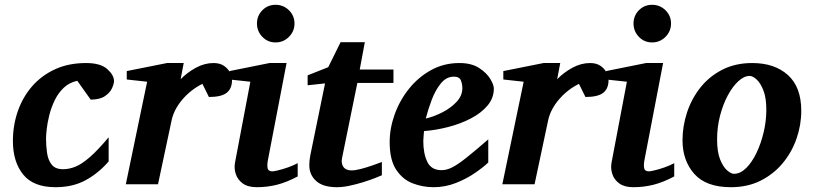

<svg xmlns="http://www.w3.org/2000/svg" viewBox="-20 -760 3356 792"><path d="M450.2 -425.8Q450.2 -414.1 441.9 -395.8Q433.6 -377.4 412.6 -363.3Q391.6 -349.1 354 -349.1L298.8 -426.8Q265.1 -419.4 241.9 -397Q218.8 -374.5 204.6 -344.2Q190.4 -314 182.9 -283Q175.3 -252 172.6 -226.6Q169.9 -201.2 169.9 -189Q169.9 -158.7 174.1 -129.4Q178.2 -100.1 193.1 -81.1Q208 -62 240.2 -62Q265.1 -62 291.3 -72.5Q317.4 -83 350.3 -111.6Q383.3 -140.1 428.2 -193.8V-94.2Q386.7 -45.9 333.5 -16.8Q280.3 12.2 209 12.2Q117.7 12.2 75.4 -40.3Q33.2 -92.8 33.2 -178.2Q33.2 -243.2 53.5 -301.3Q73.7 -359.4 112.5 -404.1Q151.4 -448.7 207.3 -474.4Q263.2 -500 335 -500Q394.5 -500 422.4 -475.1Q450.2 -450.2 450.2 -425.8Z M937 -429.2Q937 -394.5 915 -377.2Q893.1 -359.9 841.8 -359.9L814.9 -414.1Q767.6 -390.6 732.7 -349.9Q697.8 -309.1 688 -264.2L631.8 0H499L586.9 -422.9L502.9 -432.1V-466.8L668.9 -500H737.8L725.1 -433.1Q752 -460.9 787.8 -480.5Q823.7 -500 860.8 -500Q887.2 -500 904.1 -488.3Q920.9 -476.6 929 -460.2Q937 -443.8 937 -429.2Z M1194.8 -663.1Q1194.8 -630.9 1171.9 -607.9Q1148.9 -585 1116.7 -585Q1084.5 -585 1062.3 -607.9Q1040 -630.9 1040 -663.1Q1040 -695.3 1062.3 -717.8Q1084.5 -740.2 1116.7 -740.2Q1148.9 -740.2 1171.9 -717.8Q1194.8 -695.3 1194.8 -663.1ZM1208 -32.2Q1163.1 -8.3 1122.8 2Q1082.5 12.2 1039.1 12.2Q1002.4 12.2 981.2 -3.4Q960 -19 952.4 -42.7Q944.8 -66.4 949.7 -90.8L1012.7 -422.9L926.8 -432.1V-466.8L1091.8 -500H1162.1L1085 -99.1Q1081.5 -81.1 1083.7 -67.1Q1085.9 -53.2 1104 -53.2Q1109.4 -53.2 1127.2 -57.4Q1145 -61.5 1167.2 -69.3Q1189.5 -77.1 1208 -86.9Z M1603 -418H1454.1L1391.1 -108.9Q1386.2 -85.9 1396.5 -71.5Q1406.7 -57.1 1430.2 -57.1Q1445.8 -57.1 1469 -63.2Q1492.2 -69.3 1515.6 -77.4Q1539.1 -85.4 1555.2 -91.8V-37.1Q1546.9 -33.2 1526.1 -25.1Q1505.4 -17.1 1478 -8.5Q1450.7 0 1422.1 6.1Q1393.6 12.2 1370.1 12.2Q1312.5 12.2 1284.2 -13.4Q1255.9 -39.1 1255.9 -78.1Q1255.9 -87.9 1256.8 -97.7Q1257.8 -107.4 1259.8 -118.2L1320.8 -416L1249 -408.2V-449.2L1334 -482.9L1384.8 -585.9H1484.9L1463.9 -473.1H1603Z M2017.1 -395Q2017.1 -355.5 1991.2 -324.7Q1965.3 -293.9 1922.9 -271.7Q1880.4 -249.5 1829.6 -236.3Q1778.8 -223.1 1729 -219.2Q1728.5 -210 1727.3 -198.2Q1726.1 -186.5 1726.1 -178.2Q1726.1 -126.5 1742.7 -92.3Q1759.3 -58.1 1801.3 -58.1Q1822.8 -58.1 1846.2 -70.1Q1869.6 -82 1904.5 -109.9Q1939.5 -137.7 1994.1 -185.1V-89.8Q1974.6 -70.8 1939.9 -46.9Q1905.3 -22.9 1861.1 -5.4Q1816.9 12.2 1768.1 12.2Q1724.6 12.2 1683.1 -3.4Q1641.6 -19 1614.5 -59.6Q1587.4 -100.1 1587.4 -173.8Q1587.4 -231 1608.2 -288.6Q1628.9 -346.2 1667.2 -394Q1705.6 -441.9 1758.3 -470.9Q1811 -500 1875 -500Q1924.3 -500 1955.6 -480Q1986.8 -460 2002 -435.1Q2017.1 -410.2 2017.1 -395ZM1887.2 -396Q1887.2 -413.1 1881.1 -428.5Q1875 -443.8 1852.1 -443.8Q1821.3 -443.8 1798.6 -416Q1775.9 -388.2 1760.7 -347.9Q1745.6 -307.6 1736.3 -271Q1771 -279.3 1805.7 -297.1Q1840.3 -314.9 1863.8 -340.3Q1887.2 -365.7 1887.2 -396Z M2490.2 -429.2Q2490.2 -394.5 2468.3 -377.2Q2446.3 -359.9 2395 -359.9L2368.2 -414.1Q2320.8 -390.6 2285.9 -349.9Q2251 -309.1 2241.2 -264.2L2185.1 0H2052.2L2140.1 -422.9L2056.2 -432.1V-466.8L2222.2 -500H2291L2278.3 -433.1Q2305.2 -460.9 2341.1 -480.5Q2377 -500 2414.1 -500Q2440.4 -500 2457.3 -488.3Q2474.1 -476.6 2482.2 -460.2Q2490.2 -443.8 2490.2 -429.2Z M2748 -663.1Q2748 -630.9 2725.1 -607.9Q2702.1 -585 2669.9 -585Q2637.7 -585 2615.5 -607.9Q2593.3 -630.9 2593.3 -663.1Q2593.3 -695.3 2615.5 -717.8Q2637.7 -740.2 2669.9 -740.2Q2702.1 -740.2 2725.1 -717.8Q2748 -695.3 2748 -663.1ZM2761.2 -32.2Q2716.3 -8.3 2676 2Q2635.7 12.2 2592.3 12.2Q2555.7 12.2 2534.4 -3.4Q2513.2 -19 2505.6 -42.7Q2498 -66.4 2502.9 -90.8L2565.9 -422.9L2480 -432.1V-466.8L2645 -500H2715.3L2638.2 -99.1Q2634.8 -81.1 2637 -67.1Q2639.2 -53.2 2657.2 -53.2Q2662.6 -53.2 2680.4 -57.4Q2698.2 -61.5 2720.5 -69.3Q2742.7 -77.1 2761.2 -86.9Z M3285.2 -303.2Q3285.2 -244.1 3265.6 -188Q3246.1 -131.8 3208.5 -86.7Q3170.9 -41.5 3117.2 -14.6Q3063.5 12.2 2995.1 12.2Q2892.6 12.2 2844 -42.7Q2795.4 -97.7 2795.4 -181.2Q2795.4 -239.7 2814.2 -296.6Q2833 -353.5 2869.6 -399.4Q2906.2 -445.3 2960 -472.7Q3013.7 -500 3083 -500Q3175.3 -500 3230.2 -450.4Q3285.2 -400.9 3285.2 -303.2ZM3141.1 -307.1Q3141.1 -356 3129.2 -386.7Q3117.2 -417.5 3101.1 -432.1Q3085 -446.8 3072.3 -446.8Q3049.3 -446.8 3025.6 -425Q3002 -403.3 2982.2 -366.5Q2962.4 -329.6 2950.2 -282.7Q2938 -235.8 2938 -185.1Q2938 -133.8 2950.4 -102.5Q2962.9 -71.3 2979.5 -57.1Q2996.1 -43 3007.3 -43Q3033.7 -43 3057.6 -66.4Q3081.5 -89.8 3100.3 -128.9Q3119.1 -168 3130.1 -214.6Q3141.1 -261.2 3141.1 -307.1Z"/></svg>

Font: Charis
Style: Bold Italic
Weight: 700
Italic angle: -11°
Designer: Walt Agee, Miriam Martin, Annie Olsen, Victor Gaultney, Lorna Priest, Alan Ward, Bob Hallissy, Martin Hosken, Sharon Cor
Foundry: SIL Global
Version: Version 7.000